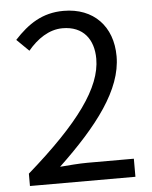

<svg xmlns="http://www.w3.org/2000/svg" viewBox="-53 -791 661 836"><g transform="rotate(-5 277.5 -373.5)"><path d="M44 0H505V-79H302C265 -79 220 -75 182 -72C354 -235 469 -384 469 -530C469 -661 387 -747 256 -747C163 -747 100 -704 40 -639L93 -587C133 -635 185 -672 245 -672C336 -672 380 -611 380 -527C380 -401 274 -255 44 -54Z"/></g></svg>

Font: Source Han Sans CN Regular
Style: Regular
Weight: 400
Designer: Ryoko NISHIZUKA (kana & ideographs); Paul D. Hunt (Latin, Greek & Cyrillic); Wenlong ZHANG (bopomofo); Sandoll Communica
Foundry: Adobe Systems Incorporated
Version: Version 1.004;PS 1.004;hotconv 1.0.82;makeotf.lib2.5.63406